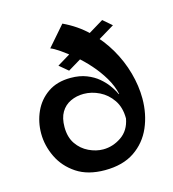

<svg xmlns="http://www.w3.org/2000/svg" viewBox="-96 -695 709 785"><g transform="rotate(-15 258.0 -302.0)"><path d="M253 10Q181 10 133.5 -21.5Q86 -53 62.5 -102Q39 -151 39 -202Q39 -251 58.5 -294Q78 -337 117 -364Q156 -391 214 -391Q252 -391 281 -379.5Q310 -368 330 -351Q350 -334 362.5 -317Q375 -300 381 -288.5Q387 -277 387 -276H389Q381 -312 360.5 -346.5Q340 -381 312.5 -412Q285 -443 256 -467Q227 -491 203 -507.5Q179 -524 165 -529L239 -614Q297 -587 341 -544.5Q385 -502 415 -450.5Q445 -399 460.5 -343Q476 -287 476 -234Q476 -168 452 -112.5Q428 -57 378.5 -23.5Q329 10 253 10ZM390 -172Q390 -219 368.5 -250.5Q347 -282 314.5 -298Q282 -314 248 -314Q218 -314 192.5 -302Q167 -290 152.5 -265.5Q138 -241 138 -203Q138 -160 157.5 -131.5Q177 -103 207.5 -88.5Q238 -74 268 -74Q309 -74 345 -98.5Q381 -123 390 -172ZM216 -421 179 -452 400 -586 437 -554Z"/></g></svg>

Font: Darker Grotesque
Style: Bold
Weight: 700
Designer: Gabriel Lam
Foundry: TypeRant
Version: Version 1.000;gftools[0.9.28]